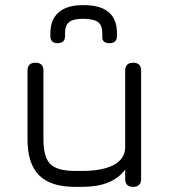

<svg xmlns="http://www.w3.org/2000/svg" viewBox="-20 -727 666 747"><path d="M306 -707Q435 -707 435 -598V-587Q435 -559 406 -559Q378 -559 378 -582V-598Q378 -628 362 -640.5Q346 -653 305 -654Q265 -654 249 -641Q233 -628 233 -598V-587Q233 -559 204 -559Q176 -559 176 -587V-598Q176 -652 209.5 -680Q243 -708 306 -707ZM87 -452Q87 -483 118 -483Q149 -483 149 -452V-185Q149 -115 176 -88.5Q203 -62 272 -62H300Q377 -62 421 -84.5Q465 -107 467 -152V-452Q467 -483 498 -483Q529 -483 529 -452V-31Q529 0 498 0Q467 0 467 -31V-67Q417 0 300 0H272Q177 0 132 -45Q87 -90 87 -185Z"/></svg>

Font: Jura Medium
Style: Regular
Weight: 500
Designer: Daniel Johnson, Alexei Vanyashin
Foundry: Daniel Johnson
Version: Version 5.103